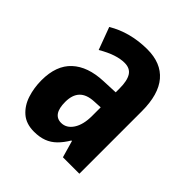

<svg xmlns="http://www.w3.org/2000/svg" viewBox="-161 -666 786 786"><g transform="rotate(45 232.0 -273.5)"><path d="M246.1 -557.1Q325.7 -557.1 367.4 -508.1Q409.2 -459 409.2 -361.8V0H314L293 -73.2H290Q273.4 -45.4 254.6 -26.9Q235.8 -8.3 211.9 0.7Q188 9.8 155.8 9.8Q110.4 9.8 82.3 -14.6Q54.2 -39.1 41.5 -78.1Q28.8 -117.2 28.8 -161.1Q28.8 -246.6 76.2 -290.5Q123.5 -334.5 210.9 -337.9L278.8 -340.8V-362.8Q278.8 -407.7 264.9 -429.9Q251 -452.1 219.2 -452.1Q195.8 -452.1 168 -442.9Q140.1 -433.6 106.9 -414.1L70.8 -511.2Q107.9 -533.7 152.3 -545.4Q196.8 -557.1 246.1 -557.1ZM278.8 -253.9 242.2 -252Q200.7 -250 180.4 -228.8Q160.2 -207.5 160.2 -167Q160.2 -130.4 172.6 -112.3Q185.1 -94.2 209 -94.2Q239.7 -94.2 259.3 -124Q278.8 -153.8 278.8 -204.1Z"/></g></svg>

Font: Open Sans Condensed
Style: Regular
Weight: 400
Width: 3
Designer: Monotype Design Team
Foundry: Monotype Imaging Inc.
Version: Version 3.000